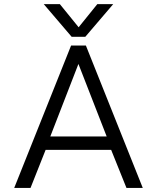

<svg xmlns="http://www.w3.org/2000/svg" viewBox="-20 -923 771 943"><path d="M332 -742.2 194.8 -902.8H273.9L366.2 -789.1L458 -902.8H536.1L398.9 -742.2ZM49.8 0 329.1 -699.2H401.9L681.2 0H601.1L525.9 -187H204.1L129.9 0ZM227.1 -252.9H503.9L365.2 -608.9Z"/></svg>

Font: Prompt Light
Style: Regular
Weight: 300
Designer: Katatrad Team
Foundry: CadsonDemak
Version: Version 1.000;PS 001.000;hotconv 1.0.88;makeotf.lib2.5.64775